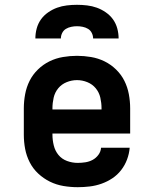

<svg xmlns="http://www.w3.org/2000/svg" viewBox="-20 -770 640 798"><path d="M303 8Q273 8 243.5 3Q214 -2 187.5 -15Q161 -28 139 -48.5Q117 -69 103.5 -95.5Q90 -122 84.5 -151Q79 -180 79 -210V-320Q79 -349 84.5 -378.5Q90 -408 103 -434Q116 -460 137.5 -481Q159 -502 185.5 -515Q212 -528 241.5 -533Q271 -538 300 -538Q329 -538 358.5 -533Q388 -528 414.5 -515Q441 -502 462.5 -481Q484 -460 497 -434Q510 -408 515.5 -378.5Q521 -349 521 -320V-215H198V-210Q198 -188 203.5 -165.5Q209 -143 223 -126Q237 -109 258.5 -101Q280 -93 303 -93Q319 -93 335 -95.5Q351 -98 365 -105.5Q379 -113 389 -126.5Q399 -140 400 -156H519Q517 -131 508 -107Q499 -83 483.5 -63Q468 -43 447 -29Q426 -15 402 -6.5Q378 2 353 5Q328 8 303 8ZM198 -315H402V-320Q402 -342 397 -364Q392 -386 378 -403Q364 -420 343 -428.5Q322 -437 300 -437Q278 -437 257 -428.5Q236 -420 222 -403Q208 -386 203 -364Q198 -342 198 -320ZM127 -610Q127 -631 132.5 -651.5Q138 -672 150 -689Q162 -706 180 -718.5Q198 -731 217.5 -738Q237 -745 258 -747.5Q279 -750 300 -750Q321 -750 342 -747.5Q363 -745 382.5 -738Q402 -731 420 -718.5Q438 -706 450 -689Q462 -672 467.5 -651.5Q473 -631 473 -610H367Q367 -622 361.5 -633Q356 -644 346 -650Q336 -656 324 -658.5Q312 -661 300 -661Q288 -661 276 -658.5Q264 -656 254 -650Q244 -644 238.5 -633Q233 -622 233 -610Z"/></svg>

Font: Iosevka Slab Extended
Style: Bold
Weight: 700
Width: 7
Monospace: yes
Designer: Belleve Invis
Foundry: Belleve Invis
Version: Version 11.1.0; ttfautohint (v1.8.3)